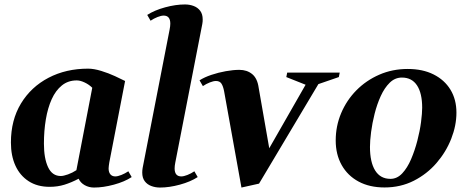

<svg xmlns="http://www.w3.org/2000/svg" viewBox="-20 -826 2088 862"><path d="M402 16Q379.4 16 360.4 5.4Q341.4 -5.2 333 -23.6Q300.4 -6.4 269.4 3.2Q238.4 12.8 202.8 12.8Q147.6 12.8 108.6 -12.5Q69.6 -37.8 49.3 -82.2Q29 -126.6 29 -186Q29 -287 74.2 -361.4Q119.4 -435.8 197.8 -476.8Q276.2 -517.8 375.8 -517.8Q401.4 -517.8 434.3 -507.7Q467.2 -497.6 496.2 -484.2L541.6 -462.4L470.6 -96Q469.6 -89 468.6 -82Q467.6 -75 467.6 -70Q467.6 -52.8 475.5 -43.4Q483.4 -34 497.6 -34Q508.6 -34 524.9 -40.5Q541.2 -47 556.2 -57L571.2 -31Q539.2 -10 491.4 3Q443.6 16 402 16ZM252.8 -35.8Q265 -35.8 285.2 -43Q305.4 -50.2 323 -62L394.2 -432Q380 -446.2 360.3 -455.6Q340.6 -465 324.6 -465Q285.8 -465 257.8 -442.4Q229.8 -419.8 212.1 -380.6Q194.4 -341.4 185.8 -290Q177.2 -238.6 177.2 -181Q177.2 -115.2 195.8 -75.5Q214.4 -35.8 252.8 -35.8Z M620.4 -72 741.6 -693.8Q744.6 -708.9 744.6 -720Q744.6 -756 714.6 -756Q703.6 -756 687.1 -749.5Q670.6 -743 656 -733L641 -759Q673.4 -780 721 -793Q768.6 -806 810.2 -806Q831.4 -806 849.6 -799.1Q867.8 -792.2 878.9 -777.4Q890 -762.5 890 -738.8Q890 -734.1 889.7 -729.1Q889.4 -724 888.2 -718L767 -96.2Q764 -81.1 764 -70Q764 -34 794 -34Q805 -34 821.5 -40.5Q838 -47 852.6 -57L867.6 -31Q835.2 -10 787.6 3Q740 16 698.4 16Q677.6 16 659.2 9.1Q640.8 2.2 629.7 -12.6Q618.6 -27.5 618.6 -51.2Q618.6 -55.9 619 -61Q619.4 -66 620.4 -72Z M1064 16 986.2 -416Q981.8 -439 974.1 -450.7Q966.4 -462.4 949.4 -462.4Q938.4 -462.4 921.9 -455.9Q905.4 -449.4 890.8 -439.4L875.8 -465.4Q897.8 -479.4 929 -489.9Q960.2 -500.4 993.7 -506.4Q1027.2 -512.4 1054.6 -512.4Q1088.8 -512.4 1112.1 -493.4Q1135.4 -474.4 1141.2 -432.8L1188.8 -160.4L1352 -445.6L1265.4 -480L1269.4 -500H1505.2L1501.2 -480L1409.4 -448.4L1143 -1.6Z M1706.4 15.6Q1639.2 15.6 1590 -10.8Q1540.8 -37.2 1514 -84.9Q1487.2 -132.6 1487.2 -195.4Q1487.2 -260 1511.6 -317.9Q1536 -375.8 1579.8 -420.3Q1623.6 -464.8 1682.6 -490.6Q1741.6 -516.4 1810.4 -516.4Q1877.6 -516.4 1926.6 -491.8Q1975.6 -467.2 2002.4 -423.3Q2029.2 -379.4 2029.2 -320.2Q2029.2 -262.6 2005.9 -203.2Q1982.6 -143.8 1939.8 -94.2Q1897 -44.6 1837.7 -14.5Q1778.4 15.6 1706.4 15.6ZM1733 -23Q1762.8 -23 1785.9 -47.7Q1809 -72.4 1825.7 -111.5Q1842.4 -150.6 1853.8 -194.7Q1865.2 -238.8 1870.3 -278.2Q1875.4 -317.6 1875.4 -342.2Q1875.4 -407.6 1852.2 -442.7Q1829 -477.8 1784.4 -477.8Q1753.2 -477.8 1729.6 -454.6Q1706 -431.4 1689.3 -394.6Q1672.6 -357.8 1661.9 -315.4Q1651.2 -273 1646.1 -233.6Q1641 -194.2 1641 -166.6Q1641 -97.8 1664.4 -60.4Q1687.8 -23 1733 -23Z"/></svg>

Font: Wittgenstein
Style: Italic
Weight: 400
Italic angle: -11°
Designer: Jörg Drees
Foundry: Jörg Drees
Version: Version 1.500